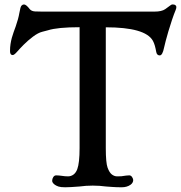

<svg xmlns="http://www.w3.org/2000/svg" viewBox="-20 -813 793 841"><path d="M35.6 -571.8Q23.9 -571.8 23.9 -588.9Q23.9 -606 26.1 -620.1Q28.3 -634.3 31.7 -647Q35.2 -659.7 39.6 -671.9L48.8 -697.3Q60.5 -730.5 64.9 -756.8Q69.3 -783.2 74.2 -788.3Q79.1 -793.5 85 -793.5Q94.7 -793.5 110.4 -772.9Q118.2 -763.7 133.5 -762.9Q148.9 -762.2 163.1 -762.2H657.2Q688 -762.2 703.6 -772.9Q719.2 -783.7 725.1 -788.6Q731 -793.5 734.9 -793.5Q738.8 -793.5 741.9 -793Q745.1 -792.5 748 -790.5Q756.3 -785.6 749.3 -768.8Q742.2 -752 733.4 -725.8Q724.6 -699.7 717.3 -674.8Q704.1 -629.4 698.7 -604.5Q691.9 -570.3 679.7 -570.3Q667 -570.3 664.3 -585.7Q661.6 -601.1 658.2 -613Q654.8 -625 649.4 -634.8Q616.2 -693.4 443.4 -693.4V-164.1Q443.4 -99.6 451.4 -78.1Q459.5 -56.6 470.2 -48.6Q481 -40.5 493.4 -40.5Q505.9 -40.5 511.7 -41Q525.9 -43 532.2 -43.9Q538.6 -44.9 546.1 -44.9Q553.7 -44.9 558.6 -37.4Q563.5 -29.8 563.5 -24.2Q563.5 -18.6 560.5 -13.2Q557.6 -7.8 551.3 -3.4Q535.6 7.3 513.4 7.3Q491.2 7.3 474.9 6.1Q458.5 4.9 444.3 3.9L416 1Q402.3 0 386.2 0Q370.1 0 356.4 1L328.1 3.9Q285.6 7.3 265.9 7.3Q246.1 7.3 236.6 4.2Q227.1 1 220.7 -3.4Q208.5 -12.2 208.5 -21Q208.5 -29.8 213.4 -37.4Q218.3 -44.9 226.1 -44.9Q233.9 -44.9 239 -44.2Q244.1 -43.5 249 -43Q264.6 -40.5 277.8 -40.5Q291 -40.5 301.8 -48.3Q312.5 -56.2 318.4 -71.8Q328.6 -99.1 328.6 -164.1V-693.8Q231.9 -693.8 189.5 -680.2Q183.1 -678.2 165 -673.8Q147 -669.4 124 -652.1Q101.1 -634.8 83.5 -616.9Q65.9 -599.1 54 -585.4Q42 -571.8 35.6 -571.8Z"/></svg>

Font: Stoke
Style: Regular
Weight: 400
Designer: Nicole Fally
Foundry: Nicole Fally
Version: Version 1.002